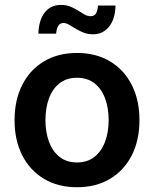

<svg xmlns="http://www.w3.org/2000/svg" viewBox="-20 -767 640 798"><path d="M299.8 11.2Q221.2 11.2 162.8 -23.7Q104.5 -58.6 72.5 -121.3Q40.5 -184.1 40.5 -267.6Q40.5 -351.1 72.5 -414.1Q104.5 -477.1 162.8 -512Q221.2 -546.9 299.8 -546.9Q378.9 -546.9 437.3 -512Q495.6 -477.1 527.6 -414.1Q559.6 -351.1 559.6 -267.6Q559.6 -184.1 527.6 -121.3Q495.6 -58.6 437.3 -23.7Q378.9 11.2 299.8 11.2ZM299.8 -91.8Q343.3 -91.8 372.6 -115Q401.9 -138.2 416.7 -178Q431.6 -217.8 431.6 -267.6Q431.6 -318.4 416.7 -358.2Q401.9 -397.9 372.6 -420.9Q343.3 -443.8 299.8 -443.8Q256.8 -443.8 227.5 -420.9Q198.2 -397.9 183.6 -358.2Q168.9 -318.4 168.9 -267.6Q168.9 -217.8 183.6 -178Q198.2 -138.2 227.5 -115Q256.8 -91.8 299.8 -91.8ZM366.7 -624.5Q345.2 -624.5 327.1 -631.6Q309.1 -638.7 294.2 -647.9Q279.3 -657.2 266.8 -664.3Q254.4 -671.4 243.7 -671.4Q229 -671.4 221.7 -658.7Q214.4 -646 213.4 -627H139.6Q141.1 -683.1 165.8 -714.8Q190.4 -746.6 233.4 -746.6Q255.4 -746.6 272.7 -739.5Q290 -732.4 304.4 -723.1Q318.8 -713.9 331.3 -706.8Q343.8 -699.7 356.4 -699.7Q371.6 -699.7 378.7 -710.7Q385.7 -721.7 387.2 -744.1H460Q459 -688 433.3 -656.2Q407.7 -624.5 366.7 -624.5Z"/></svg>

Font: Inter 18pt SemiBold
Style: Regular
Weight: 600
Designer: Rasmus Andersson
Foundry: rsms
Version: Version 4.001;git-66647c0bb